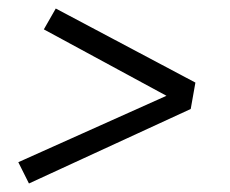

<svg xmlns="http://www.w3.org/2000/svg" viewBox="-20 -565 540 451"><path d="M48 -134 23 -184 371 -340 83 -496 111 -545 439 -371 428 -309Z"/></svg>

Font: iosevka_custom_sans_ss08 Light
Style: Italic
Weight: 300
Italic angle: -10°
Designer: Belleve Invis
Foundry: Belleve Invis
Version: Version 10.3.0; ttfautohint (v1.8.3)